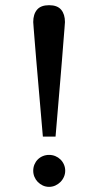

<svg xmlns="http://www.w3.org/2000/svg" viewBox="-20 -707 378 739"><path d="M231 -49.8Q231 -37.6 226.1 -26.4Q221.2 -15.1 212.6 -6.6Q204.1 2 192.9 7.1Q181.6 12.2 168.9 12.2Q156.2 12.2 145 7.1Q133.8 2 125.5 -6.6Q117.2 -15.1 112.5 -26.4Q107.9 -37.6 107.9 -49.8Q107.9 -62.5 112.5 -73.7Q117.2 -85 125.5 -93.3Q133.8 -101.6 145 -106.2Q156.2 -110.8 168.9 -110.8Q181.6 -110.8 192.9 -106.2Q204.1 -101.6 212.6 -93.3Q221.2 -85 226.1 -73.7Q231 -62.5 231 -49.8ZM230 -622.1Q230 -619.1 228.3 -598.4Q226.6 -577.6 224.1 -546.1Q221.7 -514.6 218.5 -475.3Q215.3 -436 211.9 -395.5Q203.6 -300.3 193.8 -181.2H145Q134.8 -300.3 126.5 -395.5Q123 -436 119.6 -475.3Q116.2 -514.6 113.8 -546.1Q111.3 -577.6 109.6 -598.4Q107.9 -619.1 107.9 -622.1Q107.9 -652.3 122.6 -669.7Q137.2 -687 168.9 -687Q200.7 -687 215.3 -669.7Q230 -652.3 230 -622.1Z"/></svg>

Font: BabelStone Ogham Lithic
Style: Regular
Weight: 400
Designer: Andrew West
Foundry: BabelStone
Version: Version 1.02 March 14, 2022